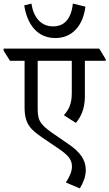

<svg xmlns="http://www.w3.org/2000/svg" viewBox="-59 -894 609 1070"><path d="M250 -682C339 -682 403 -745 417 -857L347 -874C338 -788 299 -747 237 -747C170 -747 128 -796 116 -874L76 -864C93 -756 150 -682 250 -682ZM386 156C404 125 419 92 419 54C419 -4 387 -46 327 -88L231 -154C155 -207 151 -232 151 -298V-555H341V-373C341 -314 323 -281 297 -252L364 -209C392 -243 414 -288 414 -356V-555H530V-564L494 -623H-39V-612L-3 -555H78V-295C78 -201 113 -172 177 -127L270 -64C319 -30 342 -6 342 34C342 60 331 88 308 123Z"/></svg>

Font: Noto Serif Devanagari SemiCondensed
Style: Regular
Weight: 400
Width: 4
Designer: Universal Thirst, Indian Type Foundry and the Monotype Design Team
Foundry: Monotype Imaging Inc.
Version: Version 2.004